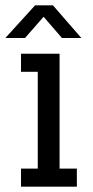

<svg xmlns="http://www.w3.org/2000/svg" viewBox="-21 -702 349 722"><path d="M203 -500V-68H268V0H58V-68H121V-432H58V-500ZM178 -682 285 -559H212L143 -639L73 -559H-1L111 -682Z"/></svg>

Font: Kelly Slab
Style: Regular
Weight: 400
Designer: Denis Masharov
Foundry: Denis Masharov
Version: Version 1.001